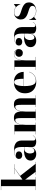

<svg xmlns="http://www.w3.org/2000/svg" viewBox="1646 -2436 800 4131"><g transform="rotate(-90 2045.5 -370.0)"><path d="M21.5 -4.5H107V-745.5H21.5V-750H247V-286L485 -455.5H365V-460H579V-455.5H491L327.5 -336L586.5 -4.5H628V0H350.5V-4.5H414L247 -229V-4.5H302V0H21.5Z M879 -252.5H948.5V-304.5Q948.5 -340.5 942 -376.8Q935.5 -413 915.5 -437Q895.5 -461 855.5 -461Q821.5 -461 782 -449.8Q742.5 -438.5 719 -413.5Q741.5 -431 771.5 -431Q804.5 -431 829 -413.5Q853.5 -396 853.5 -363Q853.5 -327.5 828.5 -309.2Q803.5 -291 771.5 -291Q737.5 -291 714.8 -309.8Q692 -328.5 692 -361Q692 -398.5 720.2 -422Q748.5 -445.5 791.8 -456.8Q835 -468 880.5 -468Q956.5 -468 1002.2 -446.5Q1048 -425 1068.2 -388.2Q1088.5 -351.5 1088.5 -304.5V-48.5Q1088.5 -32 1096.5 -20.2Q1104.5 -8.5 1124.5 -8.5Q1138.5 -8.5 1159.5 -21.8Q1180.5 -35 1194 -63.5L1197 -61Q1182 -27 1146.2 -8.5Q1110.5 10 1063 10Q1014.5 10 981.5 -9.5Q948.5 -29 948.5 -77.5V-130Q939 -63.5 901.5 -26.8Q864 10 799.5 10Q735 10 696 -23.2Q657 -56.5 657 -113.5Q657 -180.5 714.8 -216.5Q772.5 -252.5 879 -252.5ZM866 -30.5Q899.5 -30.5 924 -66.8Q948.5 -103 948.5 -180.5V-248.5H913Q875 -248.5 852.2 -228.2Q829.5 -208 819.5 -179.5Q809.5 -151 809.5 -126Q809.5 -90.5 821.8 -60.5Q834 -30.5 866 -30.5Z M1220.5 -4.5H1286V-455.5H1220.5V-460H1425.5V-293Q1430.5 -336.5 1445.2 -377Q1460 -417.5 1491.2 -443.8Q1522.5 -470 1577 -470Q1652.5 -470 1681.8 -427.2Q1711 -384.5 1711 -319V-294.5Q1715.5 -337.5 1730.2 -377.8Q1745 -418 1776.2 -444Q1807.5 -470 1861.5 -470Q1937 -470 1966.5 -427.2Q1996 -384.5 1996 -319V-4.5H2061V0H1808V-4.5H1856V-316.5Q1856 -379.5 1847.5 -410.5Q1839 -441.5 1811 -441.5Q1782 -441.5 1762.5 -421.5Q1743 -401.5 1731.8 -368.8Q1720.5 -336 1715.8 -297.8Q1711 -259.5 1711 -223.5V-4.5H1759V0H1523V-4.5H1571V-316.5Q1571 -379.5 1562.5 -410.5Q1554 -441.5 1526.5 -441.5Q1497.5 -441.5 1478 -421.5Q1458.5 -401.5 1447 -368.8Q1435.5 -336 1430.5 -297.8Q1425.5 -259.5 1425.5 -223.5V-4.5H1473.5V0H1220.5Z M2567 -142Q2547.5 -77 2494 -33.5Q2440.5 10 2350 10Q2279.5 10 2224 -17.8Q2168.5 -45.5 2136.5 -99Q2104.5 -152.5 2104.5 -230Q2104.5 -307.5 2135.8 -361Q2167 -414.5 2221.5 -442.2Q2276 -470 2346.5 -470Q2421 -470 2469.5 -440.2Q2518 -410.5 2541.8 -362.5Q2565.5 -314.5 2565.5 -260H2260Q2259.5 -250 2259.5 -240Q2259.5 -175.5 2268.8 -120.8Q2278 -66 2302.5 -32.5Q2327 1 2374 1Q2445 1 2494.2 -39.8Q2543.5 -80.5 2562 -142ZM2346.5 -465.5Q2314.5 -465.5 2296 -437Q2277.5 -408.5 2269.2 -362.8Q2261 -317 2260 -264.5H2417Q2417 -297 2414.8 -332Q2412.5 -367 2405.5 -397.5Q2398.5 -428 2384.5 -446.8Q2370.5 -465.5 2346.5 -465.5Z M2607.5 -4.5H2673V-455.5H2607.5V-460H2812.5V-292Q2818 -343 2833 -383.2Q2848 -423.5 2876 -446.8Q2904 -470 2948 -470Q2999.5 -470 3027.8 -437.2Q3056 -404.5 3056 -364Q3056 -329.5 3033 -304Q3010 -278.5 2973 -278.5Q2935 -278.5 2912 -301.5Q2889 -324.5 2889 -356.5Q2889 -393.5 2912.8 -416.8Q2936.5 -440 2971.5 -440Q2996 -440 3015 -428.8Q3034 -417.5 3044.5 -400.5Q3034.5 -427.5 3009.8 -446.5Q2985 -465.5 2948 -465.5Q2895.5 -465.5 2866 -431.8Q2836.5 -398 2824.5 -342Q2812.5 -286 2812.5 -219.5V-4.5H2887V0H2607.5Z M3319 -252.5H3388.5V-304.5Q3388.5 -340.5 3382 -376.8Q3375.5 -413 3355.5 -437Q3335.5 -461 3295.5 -461Q3261.5 -461 3222 -449.8Q3182.5 -438.5 3159 -413.5Q3181.5 -431 3211.5 -431Q3244.5 -431 3269 -413.5Q3293.5 -396 3293.5 -363Q3293.5 -327.5 3268.5 -309.2Q3243.5 -291 3211.5 -291Q3177.5 -291 3154.8 -309.8Q3132 -328.5 3132 -361Q3132 -398.5 3160.2 -422Q3188.5 -445.5 3231.8 -456.8Q3275 -468 3320.5 -468Q3396.5 -468 3442.2 -446.5Q3488 -425 3508.2 -388.2Q3528.5 -351.5 3528.5 -304.5V-48.5Q3528.5 -32 3536.5 -20.2Q3544.5 -8.5 3564.5 -8.5Q3578.5 -8.5 3599.5 -21.8Q3620.5 -35 3634 -63.5L3637 -61Q3622 -27 3586.2 -8.5Q3550.5 10 3503 10Q3454.5 10 3421.5 -9.5Q3388.5 -29 3388.5 -77.5V-130Q3379 -63.5 3341.5 -26.8Q3304 10 3239.5 10Q3175 10 3136 -23.2Q3097 -56.5 3097 -113.5Q3097 -180.5 3154.8 -216.5Q3212.5 -252.5 3319 -252.5ZM3306 -30.5Q3339.5 -30.5 3364 -66.8Q3388.5 -103 3388.5 -180.5V-248.5H3353Q3315 -248.5 3292.2 -228.2Q3269.5 -208 3259.5 -179.5Q3249.5 -151 3249.5 -126Q3249.5 -90.5 3261.8 -60.5Q3274 -30.5 3306 -30.5Z M3686.5 10H3682V-145.5H3686.5Q3705.5 -77 3756 -36Q3806.5 5 3875.5 5Q3923.5 5 3954.2 -15Q3985 -35 3985 -72.5Q3985 -100.5 3963.8 -116.8Q3942.5 -133 3909.2 -144.2Q3876 -155.5 3838.5 -167.2Q3801 -179 3767.8 -197.2Q3734.5 -215.5 3713.2 -246Q3692 -276.5 3692 -325.5Q3692 -365 3711 -397.5Q3730 -430 3764.5 -449.5Q3799 -469 3846.5 -469Q3882 -469 3910.5 -457.5Q3939 -446 3961 -427.5L4020.5 -470H4024.5V-330H4020Q4010 -362 3987.2 -393Q3964.5 -424 3929.5 -444.2Q3894.5 -464.5 3847 -464.5Q3805 -464.5 3780.8 -446Q3756.5 -427.5 3756.5 -399.5Q3756.5 -372 3778.2 -355.5Q3800 -339 3834.5 -327Q3869 -315 3907.8 -302.5Q3946.5 -290 3981 -271.5Q4015.5 -253 4037.5 -223.2Q4059.5 -193.5 4059.5 -146.5Q4059.5 -94.5 4033.5 -59.8Q4007.5 -25 3966.2 -7.5Q3925 10 3879 10Q3839.5 10 3806.2 -2.5Q3773 -15 3747 -38Z"/></g></svg>

Font: Bodoni* 36pt
Style: Bold
Weight: 700
Version: Version 2.3